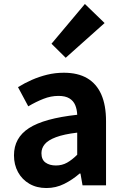

<svg xmlns="http://www.w3.org/2000/svg" viewBox="-20 -944 631 978"><path d="M216.4 13.8Q166.9 13.8 129.6 -7.9Q92.4 -29.5 71.8 -67.2Q51.2 -105 51.2 -152.6Q51.2 -242.2 127.9 -291.6Q204.7 -341 373.3 -359.4Q372.2 -386.8 363.1 -408.6Q354 -430.4 333.4 -442.9Q312.8 -455.5 278.1 -455.5Q239.3 -455.5 201.3 -440.5Q163.3 -425.6 124 -402.4L71.7 -500.1Q105.1 -520.7 142.2 -537.1Q179.3 -553.4 220.3 -563.5Q261.3 -573.5 305.1 -573.5Q376.4 -573.5 424 -545.7Q471.6 -517.8 495.9 -463Q520.1 -408.3 520.1 -327V0H400.4L389.9 -59.9H385.4Q349.3 -28.4 307 -7.3Q264.8 13.8 216.4 13.8ZM264.7 -101.1Q296.1 -101.1 321.6 -115.4Q347.1 -129.7 373.3 -155.8V-268.4Q305.4 -260.3 265.2 -245.2Q225 -230.1 208.1 -209.7Q191.1 -189.3 191.1 -163.8Q191.1 -130.8 211.7 -116Q232.3 -101.1 264.7 -101.1ZM314.7 -649.7 242.3 -721.2 412.4 -923.7 512.8 -826.6Z"/></svg>

Font: Noto Sans TC
Style: Regular
Weight: 100
Designer: Ryoko NISHIZUKA 西塚涼子 (kana, bopomofo & ideographs); Paul D. Hunt (Latin, Greek & Cyrillic); Sandoll Communications 산돌커뮤니
Foundry: Adobe
Version: Version 2.004;hotconv 1.0.118;makeotfexe 2.5.65603